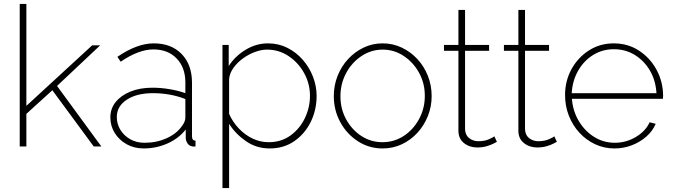

<svg xmlns="http://www.w3.org/2000/svg" viewBox="-20 -750 3448 983"><path d="M460 0 248 -288 115 -167V0H81V-730H115V-208L452 -518H493L272 -310L499 0Z M545 -149Q545 -194 572.5 -228Q600 -262 648.5 -281.5Q697 -301 761 -301Q803 -301 848 -293.5Q893 -286 929 -273V-328Q929 -404 884.5 -450.5Q840 -497 765 -497Q727 -497 684 -480.5Q641 -464 598 -434L581 -459Q682 -528 767 -528Q857 -528 910 -473.5Q963 -419 963 -326V-52Q963 -30 981 -30V0Q966 1 962 -1Q948 -4 940 -16Q932 -28 931 -42V-87Q895 -41 837.5 -15.5Q780 10 716 10Q667 10 628.5 -11.5Q590 -33 567.5 -69Q545 -105 545 -149ZM911 -104Q929 -127 929 -148V-243Q852 -273 763 -273Q680 -273 629 -239.5Q578 -206 578 -151Q578 -115 596.5 -85Q615 -55 647 -37Q679 -19 720 -19Q782 -19 833.5 -42.5Q885 -66 911 -104Z M1361 10Q1293 10 1239.5 -27Q1186 -64 1153 -116V213H1119V-520H1151V-412Q1184 -463 1238 -495.5Q1292 -528 1352 -528Q1406 -528 1451.5 -505Q1497 -482 1530.5 -443.5Q1564 -405 1582.5 -357Q1601 -309 1601 -259Q1601 -187 1571 -126Q1541 -65 1487 -27.5Q1433 10 1361 10ZM1356 -22Q1420 -22 1467.5 -56.5Q1515 -91 1541 -145.5Q1567 -200 1567 -259Q1567 -321 1537.5 -375Q1508 -429 1458 -462.5Q1408 -496 1347 -496Q1318 -496 1285.5 -484Q1253 -472 1224 -451Q1195 -430 1175.5 -403Q1156 -376 1153 -346V-167Q1171 -126 1202 -93Q1233 -60 1272.5 -41Q1312 -22 1356 -22Z M1939 10Q1869 10 1812 -27Q1755 -64 1722 -125Q1689 -186 1689 -258Q1689 -313 1708.5 -362Q1728 -411 1762.5 -448Q1797 -485 1842 -506.5Q1887 -528 1939 -528Q1991 -528 2036.5 -506.5Q2082 -485 2116.5 -448Q2151 -411 2170.5 -362Q2190 -313 2190 -258Q2190 -204 2170.5 -155.5Q2151 -107 2117 -70Q2083 -33 2037.5 -11.5Q1992 10 1939 10ZM1723 -257Q1723 -192 1752.5 -138.5Q1782 -85 1830.5 -53.5Q1879 -22 1938 -22Q1998 -22 2047 -54Q2096 -86 2125.5 -140.5Q2155 -195 2155 -259Q2155 -324 2125.5 -377.5Q2096 -431 2047 -463.5Q1998 -496 1939 -496Q1881 -496 1831.5 -463.5Q1782 -431 1752.5 -376.5Q1723 -322 1723 -257Z M2524 -24Q2522 -23 2508 -15.5Q2494 -8 2472 -1.5Q2450 5 2423 5Q2384 5 2355.5 -17.5Q2327 -40 2327 -81V-490H2253V-520H2327V-699H2361V-520H2484V-490H2361V-86Q2363 -57 2383 -42Q2403 -27 2429 -27Q2462 -27 2485.5 -38Q2509 -49 2511 -52Z M2831 -24Q2829 -23 2815 -15.5Q2801 -8 2779 -1.5Q2757 5 2730 5Q2691 5 2662.5 -17.5Q2634 -40 2634 -81V-490H2560V-520H2634V-699H2668V-520H2791V-490H2668V-86Q2670 -57 2690 -42Q2710 -27 2736 -27Q2769 -27 2792.5 -38Q2816 -49 2818 -52Z M3126 10Q3073 10 3027 -11.5Q2981 -33 2946.5 -70.5Q2912 -108 2892.5 -157.5Q2873 -207 2873 -263Q2873 -336 2906 -396Q2939 -456 2995.5 -492Q3052 -528 3122 -528Q3194 -528 3250.5 -491.5Q3307 -455 3340.5 -394.5Q3374 -334 3375 -260Q3375 -256 3374.5 -252Q3374 -248 3374 -244H2908Q2913 -181 2943.5 -130Q2974 -79 3022 -49Q3070 -19 3128 -19Q3185 -19 3235 -48.5Q3285 -78 3306 -124L3337 -116Q3322 -80 3290 -51.5Q3258 -23 3215.5 -6.5Q3173 10 3126 10ZM2907 -273H3341Q3337 -339 3307 -389.5Q3277 -440 3229.5 -469Q3182 -498 3123 -498Q3065 -498 3017.5 -469Q2970 -440 2940.5 -389Q2911 -338 2907 -273Z"/></svg>

Font: Raleway ExtraLight
Style: Regular
Weight: 200
Designer: Matt McInerney, Pablo Impallari, Rodrigo Fuenzalida
Foundry: Matt McInerney, Pablo Impallari, Rodrigo Fuenzalida
Version: Version 4.026